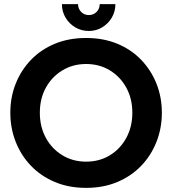

<svg xmlns="http://www.w3.org/2000/svg" viewBox="-20 -897 834 930"><path d="M397 13Q313 13 245.5 -15.5Q178 -44 130 -94Q82 -144 56 -210Q30 -276 30 -351Q30 -426 56 -491.5Q82 -557 130 -607Q178 -657 245.5 -685Q313 -713 397 -713Q481 -713 548.5 -685Q616 -657 664 -607Q712 -557 738 -491.5Q764 -426 764 -351Q764 -276 738 -210Q712 -144 664 -94Q616 -44 548.5 -15.5Q481 13 397 13ZM397 -114Q462 -114 512.5 -145Q563 -176 592 -229.5Q621 -283 621 -351Q621 -419 592 -472Q563 -525 512.5 -556Q462 -587 397 -587Q333 -587 282 -556Q231 -525 202 -472Q173 -419 173 -351Q173 -283 202 -229.5Q231 -176 282 -145Q333 -114 397 -114ZM410 -747Q374 -747 344.5 -764.5Q315 -782 297.5 -811.5Q280 -841 280 -877H358Q358 -855 373 -839.5Q388 -824 410 -824Q433 -824 448 -839.5Q463 -855 463 -877H539Q539 -841 521.5 -811.5Q504 -782 475 -764.5Q446 -747 410 -747Z"/></svg>

Font: MuseoModerno SemiBold
Style: Regular
Weight: 600
Designer: Pablo Cosgaya, Héctor Gatti, Marcela Romero, and the Authors of The MuseoModerno Project.
Foundry: Omnibus-Type Team
Version: Version 1.001